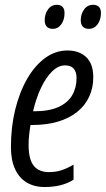

<svg xmlns="http://www.w3.org/2000/svg" viewBox="-20 -750 430 780"><path d="M161.6 9.8Q118.7 9.8 87.9 -9Q57.1 -27.8 40.8 -64Q24.4 -100.1 24.4 -152.3Q24.4 -233.4 41.7 -304.4Q59.1 -375.5 90.3 -429.7Q121.6 -483.9 163.3 -514.4Q205.1 -544.9 253.9 -544.9Q302.2 -544.9 330.6 -517.6Q358.9 -490.2 358.9 -436.5Q358.9 -393.1 342.3 -357.2Q325.7 -321.3 293.9 -295.7Q262.2 -270 216.1 -256.1Q169.9 -242.2 110.8 -242.2H104Q100.6 -222.7 98.4 -202.1Q96.2 -181.6 96.2 -161.1Q96.2 -103.5 116.7 -77.1Q137.2 -50.8 178.7 -50.8Q205.6 -50.8 228.3 -57.9Q251 -64.9 278.8 -81.1V-20Q253.9 -4.4 224.6 2.7Q195.3 9.8 161.6 9.8ZM114.3 -297.9H117.7Q179.2 -297.9 217.3 -315.2Q255.4 -332.5 273.2 -363Q291 -393.6 291 -432.6Q291 -457 279.8 -470.7Q268.6 -484.4 244.1 -484.4Q217.3 -484.4 192.1 -460.2Q167 -436 147 -394Q127 -352.1 114.3 -297.9ZM341.3 -632.8Q325.2 -632.8 316.7 -641.6Q308.1 -650.4 308.1 -668Q308.1 -692.4 321.5 -711.4Q335 -730.5 358.4 -730.5Q373.5 -730.5 381.8 -722.2Q390.1 -713.9 390.1 -697.3Q390.1 -669.9 376.5 -651.4Q362.8 -632.8 341.3 -632.8ZM194.3 -632.8Q178.7 -632.8 170.2 -641.6Q161.6 -650.4 161.6 -668Q161.6 -692.4 174.8 -711.4Q188 -730.5 211.9 -730.5Q221.7 -730.5 228.3 -726.8Q234.9 -723.1 238.5 -715.8Q242.2 -708.5 242.2 -697.3Q242.2 -669.9 229 -651.4Q215.8 -632.8 194.3 -632.8Z"/></svg>

Font: Open Sans Condensed
Style: Italic
Weight: 400
Width: 3
Italic angle: -12°
Designer: Monotype Design Team
Foundry: Monotype Imaging Inc.
Version: Version 3.000